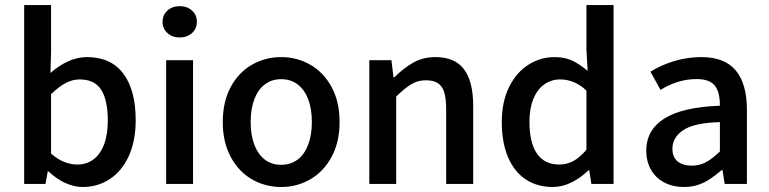

<svg xmlns="http://www.w3.org/2000/svg" viewBox="-20 -728 3045 760"><path d="M179.7 -439Q212.4 -468.3 249.3 -485.1Q286.1 -502 324.2 -502Q418.9 -502 468 -436.8Q517.1 -371.6 517.1 -252.4Q517.1 -168.5 489 -108.6Q460.9 -48.8 413.3 -18.3Q365.7 12.2 308.1 12.2Q273.4 12.2 238.5 -3.7Q203.6 -19.5 172.4 -49.3H168.9L160.2 0H75.7V-708H182.1V-522ZM294.9 -413.6Q267.1 -413.6 239.7 -399.2Q212.4 -384.8 182.1 -355V-120.1Q208 -97.2 234.4 -86.9Q260.7 -76.7 285.6 -76.7Q321.8 -76.7 348.9 -96.2Q376 -115.7 391.4 -155Q406.7 -194.3 406.7 -251Q406.7 -331.5 380.6 -372.6Q354.5 -413.6 294.9 -413.6Z M759.3 -641.6Q759.3 -614.7 740 -597.2Q720.7 -579.6 691.4 -579.6Q662.1 -579.6 642.8 -597.2Q623.5 -614.7 623.5 -641.6Q623.5 -668.9 642.8 -686.3Q662.1 -703.6 691.4 -703.6Q720.7 -703.6 740 -686.3Q759.3 -668.9 759.3 -641.6ZM637.7 0V-489.7H744.1V0Z M1092.8 12.2Q1029.8 12.2 977.1 -18.3Q924.3 -48.8 893.1 -107.2Q861.8 -165.5 861.8 -245.1Q861.8 -325.2 893.1 -383.3Q924.3 -441.4 977.1 -471.7Q1029.8 -502 1092.8 -502Q1155.8 -502 1208.5 -471.7Q1261.2 -441.4 1292.7 -383.3Q1324.2 -325.2 1324.2 -245.1Q1324.2 -165.5 1292.7 -107.2Q1261.2 -48.8 1208.5 -18.3Q1155.8 12.2 1092.8 12.2ZM1092.8 -414.6Q1055.2 -414.6 1028.1 -393.8Q1001 -373 986.6 -335Q972.2 -296.9 972.2 -245.1Q972.2 -193.8 986.6 -155.5Q1001 -117.2 1028.1 -96.4Q1055.2 -75.7 1092.8 -75.7Q1130.9 -75.7 1158.2 -96.4Q1185.5 -117.2 1200 -155.5Q1214.4 -193.8 1214.4 -245.1Q1214.4 -296.9 1200 -335Q1185.5 -373 1158.2 -393.8Q1130.9 -414.6 1092.8 -414.6Z M1541.5 -422.4Q1579.1 -460 1617.4 -481Q1655.8 -502 1702.6 -502Q1780.8 -502 1816.9 -453.6Q1853 -405.3 1853 -309.6V0H1746.1V-295.4Q1746.1 -337.9 1738.3 -362.8Q1730.5 -387.7 1713.1 -398.9Q1695.8 -410.2 1666 -410.2Q1634.3 -410.2 1608.6 -395Q1583 -379.9 1548.3 -345.7V0H1441.9V-489.7H1529.3L1537.6 -422.4Z M2301.3 -527.8V-708H2408.7V0H2320.8L2312.5 -54.2H2309.6Q2279.3 -24.4 2242.7 -6.1Q2206.1 12.2 2168 12.2Q2106.9 12.2 2061.5 -17.6Q2016.1 -47.4 1991.2 -105.2Q1966.3 -163.1 1966.3 -245.1Q1966.3 -324.2 1994.6 -382.3Q2022.9 -440.4 2070.8 -471.2Q2118.7 -502 2175.3 -502Q2214.4 -502 2243.9 -488.5Q2273.4 -475.1 2306.2 -447.3ZM2301.3 -369.6Q2275.9 -393.1 2250.2 -403.3Q2224.6 -413.6 2196.8 -413.6Q2162.1 -413.6 2134.5 -394Q2106.9 -374.5 2091.3 -336.7Q2075.7 -298.8 2075.7 -246.6Q2075.7 -162.6 2105.7 -119.6Q2135.7 -76.7 2193.8 -76.7Q2224.1 -76.7 2250 -90.8Q2275.9 -105 2301.3 -135.3Z M2594.7 -372.1 2554.7 -444.3Q2596.2 -470.2 2648.4 -486.1Q2700.7 -502 2756.3 -502Q2848.1 -502 2892.3 -449.2Q2936.5 -396.5 2936.5 -292.5V0H2848.6L2839.8 -55.2H2837.4Q2810.5 -32.7 2789.6 -18.8Q2768.6 -4.9 2743.4 3.7Q2718.3 12.2 2687.5 12.2Q2643.1 12.2 2609.1 -5.9Q2575.2 -23.9 2556.6 -56.6Q2538.1 -89.4 2538.1 -131.8Q2538.1 -212.9 2608.9 -258.3Q2679.7 -303.7 2829.6 -309.6Q2829.6 -364.7 2808.8 -389.9Q2788.1 -415 2736.8 -415Q2699.2 -415 2663.1 -403.8Q2627 -392.6 2594.7 -372.1ZM2829.6 -244.6Q2727.5 -241.7 2684.6 -212.9Q2641.6 -184.1 2641.6 -139.2Q2641.6 -105.5 2662.4 -88.9Q2683.1 -72.3 2719.2 -72.3Q2749 -72.3 2774.4 -85.9Q2799.8 -99.6 2829.6 -128.4Z"/></svg>

Font: Varta
Style: Bold
Weight: 700
Designer: Joana Correia, Viktoriya Grabowska, Eben Sorkin
Foundry: Sorkin Type
Version: Version 1.002; ttfautohint (v1.3) -l 8 -r 24 -G 200 -x 12 -H